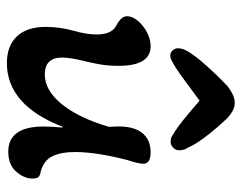

<svg xmlns="http://www.w3.org/2000/svg" viewBox="-92 -596 701 557"><g transform="rotate(90 258.5 -317.5)"><path d="M163 13Q113 13 85.5 -16Q58 -45 58 -100Q58 -139 69 -180Q74 -197 77 -214Q80 -231 80 -248Q80 -292 53 -305Q27 -319 27 -335Q27 -351 40.5 -367Q54 -383 74 -393.5Q94 -404 114 -404Q171 -404 171 -311Q171 -281 166.5 -255.5Q162 -230 156 -207Q152 -191 149.5 -175Q147 -159 147 -147Q147 -97 196 -97Q242 -97 282 -146Q322 -195 348 -283L347 -302Q345 -352 364.5 -378Q384 -404 422 -404Q455 -404 455 -383Q455 -376 452.5 -365Q450 -354 445 -339Q435 -302 428 -260.5Q421 -219 421 -184Q421 -145 433 -119.5Q445 -94 478 -85Q487 -84 492.5 -79.5Q498 -75 498 -61Q498 -37 478 -14Q458 9 420 9Q347 9 347 -94Q347 -112 350 -148L348 -149Q285 13 163 13ZM141 -461Q133 -461 126.5 -467.5Q120 -474 120 -484Q120 -490 122.5 -498Q125 -506 131 -515Q142 -533 161.5 -555.5Q181 -578 200.5 -598Q220 -618 230 -627Q257 -648 278 -648Q291 -648 302.5 -641.5Q314 -635 322 -627Q332 -617 349 -597.5Q366 -578 382.5 -555.5Q399 -533 408 -513Q413 -506 414.5 -499Q416 -492 416 -487Q416 -477 408.5 -469.5Q401 -462 391 -462Q387 -462 382 -463Q377 -464 372 -468Q362 -473 344 -486.5Q326 -500 306.5 -516.5Q287 -533 272 -546Q242 -524 209.5 -500Q177 -476 161 -468Q150 -461 141 -461Z"/></g></svg>

Font: Akaya Kanadaka
Style: Regular
Weight: 400
Designer: Vaishnavi Murthy Yerkadithaya, Juan Luis Blanco Aristondo
Version: Version 1.002; ttfautohint (v1.8.3)